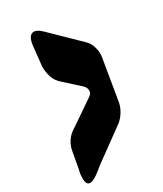

<svg xmlns="http://www.w3.org/2000/svg" viewBox="-195 -748 647 760"><g transform="rotate(-30 128.0 -368.0)"><path d="M36 -80Q3 -53 -14 -53Q-32 -53 -32 -83Q-32 -101 -28 -118L-27 -120L-13 -197Q-10 -217 1.5 -236Q13 -255 29 -266L41 -274Q64 -290 88 -306Q112 -322 136 -339L148 -347Q164 -358 164.5 -365Q165 -372 165 -373Q165 -387 151 -399L86 -458Q66 -475 58.5 -498Q51 -521 51 -546L61 -639Q67 -683 91 -683Q107 -683 128 -662L250 -543Q265 -528 270.5 -510Q276 -492 276 -478Q276 -474 276 -470Q276 -466 275 -462L244 -276Q241 -255 228.5 -234Q216 -213 199 -200L89 -120Q75 -110 62 -100.5Q49 -91 36 -80Z"/></g></svg>

Font: Bangerz 2
Style: Regular
Weight: 400
Designer: vernon adams
Foundry: Vernon Adams
Version: Version 2.10;December 28, 2023;FontCreator 13.0.0.2683 64-bi